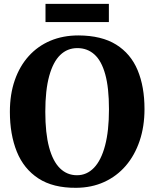

<svg xmlns="http://www.w3.org/2000/svg" viewBox="-20 -930 774 962"><path d="M362 11Q246 12 172.5 -36Q99 -84 64.2 -170.2Q29.5 -256.5 29.5 -370Q29.5 -457.5 54 -528Q78.5 -598.5 123.8 -648.8Q169 -699 232.2 -725.8Q295.5 -752.5 373 -752.5Q489 -752 562 -706.5Q635 -661 669.5 -578.5Q704 -496 704 -383.5Q704 -296 679.5 -223.8Q655 -151.5 610 -99.2Q565 -47 502 -18.2Q439 10.5 362 11ZM365.5 -52Q415 -52 451 -89.5Q487 -127 506.5 -200.8Q526 -274.5 526 -382.5Q526 -490.5 507.2 -558Q488.5 -625.5 453 -657.2Q417.5 -689 367.5 -689Q317.5 -689 281.8 -654.5Q246 -620 226.5 -549Q207 -478 207 -370Q207 -262.5 226 -192Q245 -121.5 280.5 -86.8Q316 -52 365.5 -52ZM525.5 -910.5V-819.5H208V-910.5Z"/></svg>

Font: Merriweather 20pt ExtraBold
Style: Regular
Weight: 800
Version: Version 2.100